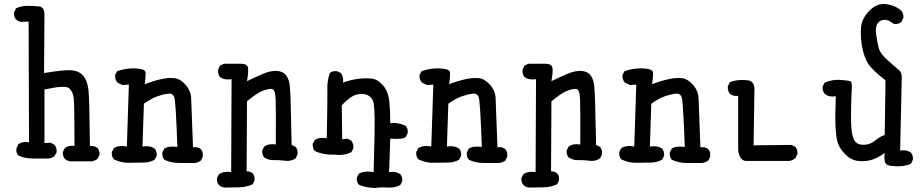

<svg xmlns="http://www.w3.org/2000/svg" viewBox="-20 -797 4540 946"><path d="M327 -2Q311 -4 300 -14Q288 -28 290 -49L300 -68Q320 -82 347 -78Q347 -286 343 -315.5Q339 -345 321 -362Q303 -379 199 -356V-92L229 -94L248 -84Q261 -68 259 -47L248 -27Q234 -17 219 -16H141Q102 -16 70 -31Q58 -45 61 -66L70 -86Q91 -102 123 -96L121 -691L86 -689Q70 -691 59 -701Q47 -715 49 -736L59 -756Q84 -768 114.5 -768Q145 -768 172 -765.5Q199 -763 199 -723L197 -437Q302 -455 338 -450Q374 -445 392.5 -421Q411 -397 416 -351.5Q421 -306 423 -78Q444 -80 460 -68Q472 -54 470 -33L460 -14Q446 -4 431 -2Z M862 6Q823 6 790 -10Q778 -24 780 -46L790 -65Q811 -79 854 -73Q846 -296 839 -317Q832 -338 809 -335.5Q786 -333 755.5 -322.5Q725 -312 689 -286L682 -75Q717 -81 742 -65Q754 -51 752 -29L742 -10Q717 4 685.5 4Q654 4 616 5Q578 6 541 -12Q529 -26 531 -48L541 -67Q566 -83 605 -75L615 -380L584 -378L559 -390Q545 -406 547 -427L557 -446Q600 -462 647.5 -460Q695 -458 697 -440.5Q699 -423 693 -382Q734 -398 772 -406.5Q810 -415 839 -412Q868 -409 894.5 -379Q921 -349 922 -310.5Q923 -272 931 -71Q954 -75 970 -62Q982 -48 979 -25L970 -6Q956 4 940 6Z M1086 127Q1070 125 1059 115Q1047 101 1049 80L1059 61Q1084 45 1119 51L1121 -407Q1088 -401 1064 -417Q1052 -433 1055 -454L1064 -474L1084 -483H1168Q1199 -482 1202 -463Q1205 -444 1197 -397Q1238 -417 1276.5 -433.5Q1315 -450 1345.5 -447.5Q1376 -445 1390.5 -425Q1405 -405 1408 -372Q1411 -339 1412 -296.5Q1413 -254 1417 -83L1437 -73Q1449 -57 1446 -36L1437 -17Q1414 -1 1385 -5Q1356 -9 1330 -8Q1304 -7 1282 -21Q1270 -35 1272 -56L1282 -75Q1305 -91 1339 -85Q1340 -263 1338 -310.5Q1336 -358 1318 -359Q1300 -360 1272 -348.5Q1244 -337 1197 -298L1195 47Q1213 47 1225 57Q1237 71 1234 92L1225 111Q1194 125 1158.5 126Q1123 127 1086 127Z M1827 129Q1784 129 1748 113Q1736 99 1738 78L1748 59Q1776 43 1821 51Q1827 -167 1826 -212Q1825 -257 1822 -283.5Q1819 -310 1798.5 -324Q1778 -338 1743.5 -332.5Q1709 -327 1664 -278L1666 -111L1691 -114L1711 -104Q1723 -88 1721 -66L1711 -47Q1674 -29 1627 -35Q1574 -33 1531 -53Q1519 -67 1521 -88L1531 -107Q1551 -122 1590 -116Q1594 -321 1593 -361Q1592 -401 1605 -437Q1619 -449 1641 -446L1660 -437Q1674 -417 1670 -390Q1709 -404 1743.5 -408.5Q1778 -413 1809.5 -410Q1841 -407 1867.5 -376Q1894 -345 1898.5 -294Q1903 -243 1903 -190Q1938 -196 1979 -177Q1991 -163 1989 -142L1979 -122Q1963 -109 1903 -114L1897 51Q1928 45 1952 61Q1964 75 1962 96L1952 115Q1925 129 1891.5 127Q1858 125 1827 129Z M2362 6Q2323 6 2290 -10Q2278 -24 2280 -46L2290 -65Q2311 -79 2354 -73Q2346 -296 2339 -317Q2332 -338 2309 -335.5Q2286 -333 2255.5 -322.5Q2225 -312 2189 -286L2182 -75Q2217 -81 2242 -65Q2254 -51 2252 -29L2242 -10Q2217 4 2185.5 4Q2154 4 2116 5Q2078 6 2041 -12Q2029 -26 2031 -48L2041 -67Q2066 -83 2105 -75L2115 -380L2084 -378L2059 -390Q2045 -406 2047 -427L2057 -446Q2100 -462 2147.5 -460Q2195 -458 2197 -440.5Q2199 -423 2193 -382Q2234 -398 2272 -406.5Q2310 -415 2339 -412Q2368 -409 2394.5 -379Q2421 -349 2422 -310.5Q2423 -272 2431 -71Q2454 -75 2470 -62Q2482 -48 2479 -25L2470 -6Q2456 4 2440 6Z M2586 127Q2570 125 2559 115Q2547 101 2549 80L2559 61Q2584 45 2619 51L2621 -407Q2588 -401 2564 -417Q2552 -433 2555 -454L2564 -474L2584 -483H2668Q2699 -482 2702 -463Q2705 -444 2697 -397Q2738 -417 2776.5 -433.5Q2815 -450 2845.5 -447.5Q2876 -445 2890.5 -425Q2905 -405 2908 -372Q2911 -339 2912 -296.5Q2913 -254 2917 -83L2937 -73Q2949 -57 2946 -36L2937 -17Q2914 -1 2885 -5Q2856 -9 2830 -8Q2804 -7 2782 -21Q2770 -35 2772 -56L2782 -75Q2805 -91 2839 -85Q2840 -263 2838 -310.5Q2836 -358 2818 -359Q2800 -360 2772 -348.5Q2744 -337 2697 -298L2695 47Q2713 47 2725 57Q2737 71 2734 92L2725 111Q2694 125 2658.5 126Q2623 127 2586 127Z M3362 6Q3323 6 3290 -10Q3278 -24 3280 -46L3290 -65Q3311 -79 3354 -73Q3346 -296 3339 -317Q3332 -338 3309 -335.5Q3286 -333 3255.5 -322.5Q3225 -312 3189 -286L3182 -75Q3217 -81 3242 -65Q3254 -51 3252 -29L3242 -10Q3217 4 3185.5 4Q3154 4 3116 5Q3078 6 3041 -12Q3029 -26 3031 -48L3041 -67Q3066 -83 3105 -75L3115 -380L3084 -378L3059 -390Q3045 -406 3047 -427L3057 -446Q3100 -462 3147.5 -460Q3195 -458 3197 -440.5Q3199 -423 3193 -382Q3234 -398 3272 -406.5Q3310 -415 3339 -412Q3368 -409 3394.5 -379Q3421 -349 3422 -310.5Q3423 -272 3431 -71Q3454 -75 3470 -62Q3482 -48 3479 -25L3470 -6Q3456 4 3440 6Z M3658 -4Q3624 -4 3617 -56V-325Q3594 -321 3576 -335Q3564 -351 3566 -372L3576 -392Q3617 -408 3668 -401Q3701 -394 3697 -345L3693 -81L3880 -83L3899 -73Q3911 -59 3909 -38L3899 -18Q3885 -6 3868 -4Z M4378 21Q4348 20 4341.5 4Q4335 -12 4339 -43Q4298 -14 4265.5 -7Q4233 0 4201.5 -5Q4170 -10 4143.5 -38Q4117 -66 4108.5 -91Q4100 -116 4097 -166Q4094 -216 4098 -323Q4067 -317 4045 -333Q4031 -349 4033 -370L4043 -390Q4082 -406 4119 -403.5Q4156 -401 4168.5 -397Q4181 -393 4176 -348Q4171 -220 4174.5 -171Q4178 -122 4191.5 -102.5Q4205 -83 4236 -83.5Q4267 -84 4291 -104Q4315 -124 4339 -132L4343 -401Q4275 -454 4256 -485.5Q4237 -517 4228 -565Q4219 -613 4222 -659Q4225 -705 4263.5 -744Q4302 -783 4347 -776.5Q4392 -770 4421 -744Q4433 -730 4431 -709L4421 -689Q4405 -675 4382 -680Q4357 -701 4336 -699.5Q4315 -698 4303.5 -681Q4292 -664 4297 -627Q4302 -590 4309.5 -561Q4317 -532 4357 -497Q4397 -462 4411 -450Q4425 -438 4423 -407L4415 -55Q4446 -61 4468 -45Q4480 -31 4478 -10L4468 10Q4429 27 4378 21Z"/></svg>

Font: NaniFont Regular
Style: Regular
Weight: 400
Designer: Nanigashitei
Version: Version 1.036